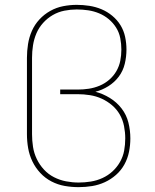

<svg xmlns="http://www.w3.org/2000/svg" viewBox="-20 -763 640 791"><path d="M304 8Q275 8 246.5 3Q218 -2 192 -15.5Q166 -29 146 -50.5Q126 -72 113.5 -98Q101 -124 96 -152.5Q91 -181 91 -210V-525Q91 -553 95.5 -581.5Q100 -610 111.5 -636Q123 -662 142.5 -683Q162 -704 187 -718Q212 -732 240 -737.5Q268 -743 296 -743Q322 -743 348 -739Q374 -735 398 -725Q422 -715 442.5 -698Q463 -681 476.5 -659Q490 -637 495.5 -611Q501 -585 501 -559Q501 -529 494 -500Q487 -471 469.5 -447.5Q452 -424 426.5 -408Q401 -392 373 -385Q404 -377 432.5 -359.5Q461 -342 481 -316Q501 -290 509 -258Q517 -226 517 -193V-192Q517 -165 511.5 -137.5Q506 -110 492.5 -85.5Q479 -61 458 -42.5Q437 -24 412 -12.5Q387 -1 359.5 3.5Q332 8 304 8ZM304 -11Q329 -11 354 -15Q379 -19 402 -29.5Q425 -40 443.5 -57Q462 -74 474.5 -96Q487 -118 491.5 -142.5Q496 -167 496 -193Q496 -218 491 -243.5Q486 -269 473.5 -291Q461 -313 441.5 -329.5Q422 -346 399 -356.5Q376 -367 350.5 -371Q325 -375 300 -375H228V-394H300Q323 -394 346 -397.5Q369 -401 390.5 -410Q412 -419 430 -434.5Q448 -450 459.5 -470Q471 -490 475.5 -512.5Q480 -535 480 -559Q480 -582 475.5 -605.5Q471 -629 458.5 -649Q446 -669 428 -684Q410 -699 388.5 -708Q367 -717 343.5 -720.5Q320 -724 296 -724Q271 -724 245.5 -719Q220 -714 197.5 -701Q175 -688 157.5 -668.5Q140 -649 130 -625.5Q120 -602 116 -576.5Q112 -551 112 -525V-210Q112 -184 116 -158Q120 -132 131.5 -108Q143 -84 161 -64.5Q179 -45 202.5 -33Q226 -21 252 -16Q278 -11 304 -11Z"/></svg>

Font: Iosevka Thin Extended
Style: Regular
Weight: 100
Width: 7
Monospace: yes
Designer: Belleve Invis
Foundry: Belleve Invis
Version: Version 32.5.0; ttfautohint (v1.8.4)